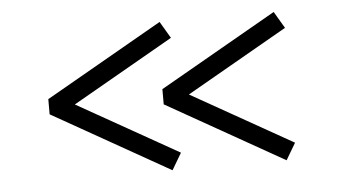

<svg xmlns="http://www.w3.org/2000/svg" viewBox="-37 -640 888 503"><g transform="rotate(-5 407.0 -389.0)"><path d="M458 -388 724 -238 698 -194 390 -368V-408L698 -584L724 -540ZM158 -388 424 -238 398 -194 90 -368V-408L398 -584L424 -540Z"/></g></svg>

Font: Leon Sans
Style: Light
Weight: 300
Designer: Jongmin Kim
Version: Version 1.2